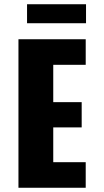

<svg xmlns="http://www.w3.org/2000/svg" viewBox="-20 -885 490 905"><path d="M67 0V-700H384V-579.5H231V-403.5H365V-284.5H231V-120.5H384V0ZM107.5 -775.5V-865H385.5V-775.5Z"/></svg>

Font: Trispace Condensed
Style: Bold
Weight: 700
Width: 3
Designer: Tyler Finck
Foundry: Etcetera Type Company
Version: Version 1.210; ttfautohint (v1.8.3)